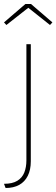

<svg xmlns="http://www.w3.org/2000/svg" viewBox="-52 -746 282 960"><path d="M-24 194 -32 173Q10 173 34.5 158Q59 143 69.5 116.5Q80 90 80 56V-525H102V60Q102 103 87 133Q72 163 44 178.5Q16 194 -24 194ZM-20 -621 -32 -634 75 -726H103L210 -634L198 -621L82 -713H97Z"/></svg>

Font: Lexend Deca Thin
Style: Regular
Weight: 250
Designer: Bonnie Shaver-Troup, Thomas Jockin
Foundry: Lexend
Version: Version 1.007